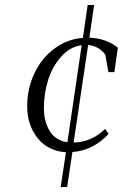

<svg xmlns="http://www.w3.org/2000/svg" viewBox="-20 -603 560 769"><path d="M88.9 -178.2Q88.9 -246.6 116.9 -307.4Q145 -368.2 196.8 -407.5Q248.5 -446.8 312 -451.2L331.1 -583H356.9L337.9 -452.1Q406.7 -449.2 452.1 -412.1L438 -314H414.1L401.9 -383.8Q377.4 -418 333 -422.9L274.9 -32.2Q347.7 -33.7 400.9 -86.9L415 -66.9Q353.5 0 270 5.9L249 146H223.1L244.1 6.8Q172.9 2.4 130.9 -49.6Q88.9 -101.6 88.9 -178.2ZM155.8 -169.9Q155.8 -115.7 179.4 -77.9Q203.1 -40 250 -33.2L307.1 -421.9Q260.3 -416 224.6 -375.7Q189 -335.4 172.4 -281.2Q155.8 -227.1 155.8 -169.9Z"/></svg>

Font: Dihjauti
Style: Italic
Weight: 400
Italic angle: -9°
Designer: T. Christopher White
Version: Version 3.0.0